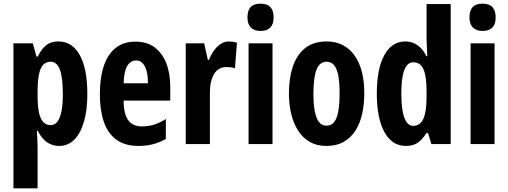

<svg xmlns="http://www.w3.org/2000/svg" viewBox="-20 -782 2759 1042"><path d="M297 -557Q372 -557 413 -483Q454 -409 454 -272Q454 -184 435.5 -121Q417 -58 383 -24Q349 10 301 10Q277 10 255.5 1Q234 -8 216.5 -26Q199 -44 185 -72H180Q182 -41 183 -17.5Q184 6 184 21V240H53V-547H158L178 -475H185Q201 -507 218 -525Q235 -543 254.5 -550Q274 -557 297 -557ZM255 -447Q230 -447 214.5 -430.5Q199 -414 191.5 -378.5Q184 -343 184 -287V-260Q184 -206 191.5 -171Q199 -136 215 -119.5Q231 -103 255 -103Q277 -103 291.5 -121.5Q306 -140 313.5 -177.5Q321 -215 321 -271Q321 -360 305 -403.5Q289 -447 255 -447Z M716 -556Q777 -556 818.5 -525.5Q860 -495 882 -440Q904 -385 904 -309V-236H651Q651 -164 675.5 -130Q700 -96 750 -96Q784 -96 814.5 -105Q845 -114 880 -136V-28Q847 -9 810.5 0.5Q774 10 732 10Q658 10 611.5 -24Q565 -58 543.5 -121Q522 -184 522 -270Q522 -362 544 -426Q566 -490 609 -523Q652 -556 716 -556ZM719 -454Q689 -454 671 -425Q653 -396 651 -330H783Q783 -369 775.5 -396.5Q768 -424 754 -439Q740 -454 719 -454Z M1223 -557Q1233 -557 1243 -555.5Q1253 -554 1266 -550L1255 -411Q1245 -415 1234 -416.5Q1223 -418 1209 -418Q1187 -418 1170 -408.5Q1153 -399 1142 -380.5Q1131 -362 1125 -336.5Q1119 -311 1119 -279V0H988V-547H1088L1108 -457H1114Q1124 -483 1140 -506Q1156 -529 1177 -543Q1198 -557 1223 -557Z M1459 -547V0H1329V-547ZM1394 -762Q1431 -762 1448 -743Q1465 -724 1465 -687Q1465 -651 1447 -632.5Q1429 -614 1394 -614Q1360 -614 1341.5 -632.5Q1323 -651 1323 -687Q1323 -725 1340 -743.5Q1357 -762 1394 -762Z M1957 -275Q1957 -218 1946 -166.5Q1935 -115 1910.5 -75.5Q1886 -36 1846.5 -13Q1807 10 1751 10Q1699 10 1660.5 -12.5Q1622 -35 1597 -74.5Q1572 -114 1560 -165.5Q1548 -217 1548 -275Q1548 -358 1569.5 -421.5Q1591 -485 1636 -521Q1681 -557 1753 -557Q1815 -557 1861 -524.5Q1907 -492 1932 -429Q1957 -366 1957 -275ZM1681 -273Q1681 -216 1688.5 -177.5Q1696 -139 1711.5 -119.5Q1727 -100 1752 -100Q1778 -100 1793.5 -119.5Q1809 -139 1816 -178Q1823 -217 1823 -275Q1823 -333 1816 -371Q1809 -409 1793.5 -428Q1778 -447 1752 -447Q1715 -447 1698 -404.5Q1681 -362 1681 -273Z M2183 10Q2107 10 2066 -65.5Q2025 -141 2025 -274Q2025 -408 2065.5 -482.5Q2106 -557 2179 -557Q2203 -557 2224 -548.5Q2245 -540 2263 -522Q2281 -504 2294 -477H2299Q2298 -509 2296.5 -531.5Q2295 -554 2295 -570V-760H2426V0H2321L2303 -60H2295Q2279 -36 2263 -20.5Q2247 -5 2228 2.5Q2209 10 2183 10ZM2222 -99Q2260 -99 2277.5 -137Q2295 -175 2295 -257V-288Q2295 -369 2278 -406.5Q2261 -444 2223 -444Q2190 -444 2174 -401Q2158 -358 2158 -275Q2158 -187 2174.5 -143Q2191 -99 2222 -99Z M2664 -547V0H2534V-547ZM2599 -762Q2636 -762 2653 -743Q2670 -724 2670 -687Q2670 -651 2652 -632.5Q2634 -614 2599 -614Q2565 -614 2546.5 -632.5Q2528 -651 2528 -687Q2528 -725 2545 -743.5Q2562 -762 2599 -762Z"/></svg>

Font: Noto Sans Display ExtraCondensed
Style: Bold
Weight: 700
Width: 2
Designer: Monotype Design Team
Foundry: Monotype Imaging Inc.
Version: Version 2.003